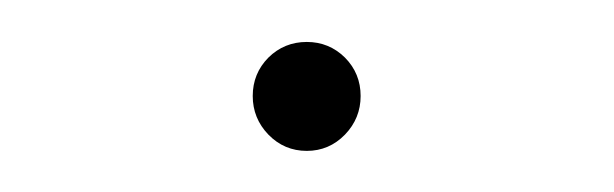

<svg xmlns="http://www.w3.org/2000/svg" viewBox="-20 -565 294 92"><path d="M127 -492.7Q116.2 -492.7 108.6 -500.5Q101.1 -508.3 101.1 -519Q101.1 -529.8 108.6 -537.4Q116.2 -544.9 127 -544.9Q137.7 -544.9 145.3 -537.4Q152.8 -529.8 152.8 -519Q152.8 -508.3 145.3 -500.5Q137.7 -492.7 127 -492.7Z"/></svg>

Font: Inter 18pt Thin
Style: Regular
Weight: 250
Designer: Rasmus Andersson
Foundry: rsms
Version: Version 4.001;git-66647c0bb